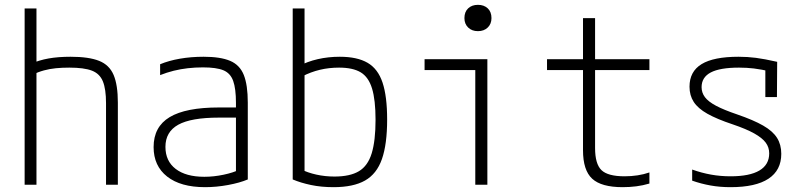

<svg xmlns="http://www.w3.org/2000/svg" viewBox="-20 -765 3340 795"><path d="M419 -338Q419 -396 406 -428Q393 -460 360.5 -472.5Q328 -485 267 -485Q237 -485 211.5 -482.5Q186 -480 162 -473.5Q138 -467 113 -455L105 -500Q142 -516 181.5 -523Q221 -530 272 -530Q348 -530 390.5 -513Q433 -496 450.5 -454.5Q468 -413 468 -340V0H419ZM82 0V-730H131V0Z M829 10Q728 10 672 -34Q616 -78 616 -156Q616 -240 682.5 -280Q749 -320 886 -320H980V-278H886Q771 -278 718 -248.5Q665 -219 665 -157Q665 -98 707.5 -65.5Q750 -33 826 -33Q865 -33 905.5 -41.5Q946 -50 972 -63L957 -33V-339Q957 -398 945.5 -430Q934 -462 905 -474Q876 -486 820 -486Q788 -486 757.5 -482.5Q727 -479 699 -472Q671 -465 643 -454V-499Q679 -514 725 -522Q771 -530 823 -530Q893 -530 933 -513Q973 -496 989.5 -454.5Q1006 -413 1006 -340V-22Q973 -8 924.5 1Q876 10 829 10Z M1361 10Q1310 10 1267.5 1Q1225 -8 1192 -22V-730H1241V-34L1226 -64Q1254 -50 1290 -42Q1326 -34 1365 -34Q1429 -34 1466 -56Q1503 -78 1519 -130Q1535 -182 1535 -269Q1535 -351 1520.5 -398.5Q1506 -446 1473.5 -465.5Q1441 -485 1384 -485Q1342 -485 1304.5 -476Q1267 -467 1232 -449L1217 -491Q1252 -510 1295.5 -520Q1339 -530 1387 -530Q1459 -530 1502 -505Q1545 -480 1564 -423Q1583 -366 1583 -270Q1583 -168 1561.5 -106.5Q1540 -45 1491.5 -17.5Q1443 10 1361 10Z M1948 0V-475H1738V-520H1998V0ZM1959 -636Q1934 -636 1918.5 -651Q1903 -666 1903 -690Q1903 -716 1918.5 -730.5Q1934 -745 1959 -745Q1984 -745 1999.5 -730.5Q2015 -716 2015 -690Q2015 -666 1999.5 -651Q1984 -636 1959 -636Z M2558 10Q2470 10 2432 -25Q2394 -60 2394 -143V-475H2245V-520H2394V-690H2444V-520H2669V-475H2444V-152Q2444 -86 2470.5 -60.5Q2497 -35 2566 -35Q2594 -35 2620 -39Q2646 -43 2669 -51V-5Q2642 3 2614.5 6.5Q2587 10 2558 10Z M3005 10Q2961 10 2922 3Q2883 -4 2846 -17V-63Q2885 -49 2924 -42Q2963 -35 3005 -35Q3084 -35 3124.5 -59Q3165 -83 3165 -130Q3165 -155 3150.5 -174.5Q3136 -194 3103 -212.5Q3070 -231 3014 -250Q2948 -272 2909 -294Q2870 -316 2852.5 -343Q2835 -370 2835 -406Q2835 -469 2885 -499.5Q2935 -530 3038 -530Q3075 -530 3110 -525.5Q3145 -521 3198 -509L3197 -363H3149V-502L3175 -468Q3131 -478 3101.5 -481.5Q3072 -485 3040 -485Q2961 -485 2923 -465Q2885 -445 2885 -404Q2885 -381 2899 -362.5Q2913 -344 2945 -327Q2977 -310 3033 -291Q3100 -268 3140 -245Q3180 -222 3197.5 -194Q3215 -166 3215 -128Q3215 -60 3162 -25Q3109 10 3005 10Z"/></svg>

Font: M PLUS Code Latin SemiExpanded Light
Style: Regular
Weight: 300
Width: 6
Designer: Coji Morishita
Foundry: UNDERFOREST DESIGN
Version: Version 1.002; ttfautohint (v1.8.3)